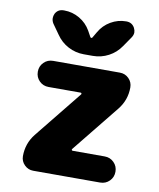

<svg xmlns="http://www.w3.org/2000/svg" viewBox="-86 -858 750 905"><g transform="rotate(10 289.5 -405.0)"><path d="M291 -687.5Q293 -684.6 295.9 -684.6Q298.8 -684.6 300.8 -687.5L317.4 -715.8Q336.9 -750 371.1 -770Q405.3 -790 444.3 -790H445.3Q472.7 -790 485.4 -766.6Q491.2 -754.9 491.2 -745.1Q491.2 -732.4 482.4 -719.7L450.2 -672.9Q427.7 -639.6 392.6 -621.1Q357.4 -602.5 317.4 -602.5H274.4Q234.4 -602.5 199.2 -621.1Q164.1 -639.6 141.6 -672.9L108.4 -719.7Q100.6 -732.4 100.6 -745.1Q100.6 -755.9 105.5 -766.6Q118.2 -790 145.5 -790H148.4Q187.5 -790 221.7 -770Q255.9 -750 275.4 -715.8ZM294.9 -414.1Q296.9 -417 295.4 -419.4Q293.9 -421.9 291 -421.9H137.7Q111.3 -421.9 93.3 -439.9Q75.2 -458 75.2 -484.4Q75.2 -510.7 93.3 -528.8Q111.3 -546.9 137.7 -546.9H457Q482.4 -546.9 500 -529.3Q517.6 -511.7 517.6 -486.3Q517.6 -426.8 480.5 -379.9L297.9 -153.3Q295.9 -150.4 297.4 -147.9Q298.8 -145.5 301.8 -145.5H455.1Q481.4 -145.5 499.5 -127.4Q517.6 -109.4 517.6 -83Q517.6 -56.6 499.5 -38.6Q481.4 -20.5 455.1 -20.5H134.8Q110.4 -20.5 92.8 -38.1Q75.2 -55.7 75.2 -80.1Q75.2 -140.6 112.3 -187.5Z"/></g></svg>

Font: Gen Jyuu GothicX Heavy
Style: Bold
Weight: 900
Designer: [Source Han Sans]
Ryoko NISHIZUKA  (kana & ideographs); Paul D. Hunt (Latin, Greek & Cyrillic); Wenlong ZHANG  (bopomofo
Version: Version 1.002.20150607